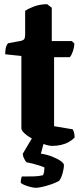

<svg xmlns="http://www.w3.org/2000/svg" viewBox="-20 -696 395 916"><path d="M229 0Q213 0 189 -8.5Q165 -17 140 -30.5Q115 -44 98.5 -58.5Q82 -73 82 -84V-429L5 -437Q5 -463 10 -475.5Q15 -488 20 -490L80 -501Q89 -503 94.5 -508Q100 -513 100 -536V-644Q111 -653 140.5 -664.5Q170 -676 205 -676L227 -659V-500H323L335 -488Q334 -469 327.5 -450.5Q321 -432 313 -423H238V-94L327 -79Q330 -74 333 -64Q336 -54 336 -40Q325 -28 308 -18.5Q291 -9 271 -4.5Q251 0 229 0ZM151 200Q141 200 125.5 196Q110 192 96.5 186.5Q83 181 79 176Q79 164 81 156Q83 148 84 146Q118 146 141.5 145.5Q165 145 185 140Q189 133 190.5 122Q192 111 192 103Q184 99 168.5 94Q153 89 135.5 84.5Q118 80 106 78Q101 72 95 60.5Q89 49 89 37Q99 20 111 -0.5Q123 -21 133 -37H195L175 37Q203 41 228.5 51Q254 61 269.5 72Q285 83 285 91Q285 108 278.5 131Q272 154 262 167Q246 176 224 183.5Q202 191 182 195.5Q162 200 151 200Z"/></svg>

Font: Texturina 12pt ExtraBold
Style: Regular
Weight: 800
Designer: Guillermo Torres Carreño
Foundry: Omnibus-Type
Version: Version 1.002